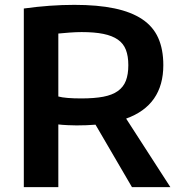

<svg xmlns="http://www.w3.org/2000/svg" viewBox="-20 -770 738 790"><path d="M373 -257Q337 -254 295 -254Q282 -254 259 -255Q236 -256 220 -258V0H78V-735Q186 -750 286 -750Q382 -750 451 -735.5Q520 -721 565 -691Q610 -661 631 -614Q652 -567 652 -502Q652 -337 499 -282L681 0H523ZM314 -365Q368 -365 405 -372Q442 -379 465 -395.5Q488 -412 498 -438Q508 -464 508 -502Q508 -539 498 -565Q488 -591 465 -607Q442 -623 405.5 -630.5Q369 -638 316 -638Q294 -638 266.5 -636Q239 -634 220 -632V-373Q234 -369 258.5 -367Q283 -365 314 -365Z"/></svg>

Font: Encode Sans Normal
Style: SemiBold
Weight: 600
Designer: Pablo Impallari, Andres Torresi
Foundry: Pablo Impallari, Andres Torresi
Version: Version 1.000; ttfautohint (v1.00) -l 8 -r 50 -G 200 -x 14 -